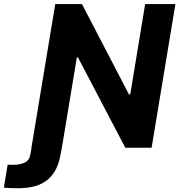

<svg xmlns="http://www.w3.org/2000/svg" viewBox="-124 -748 908 972"><path d="M35.6 0H189.2L182.7 33.4Q173.3 87.4 152 121.2Q130.6 155.1 101.3 173.3Q72 191.5 38 198.2Q4 204.9 -30.6 204.9Q-46.5 205.2 -69.1 204.3Q-91.7 203.5 -104.4 201.4L-85.1 85.2Q-79.2 86.1 -70.4 86.2Q-61.5 86.3 -55.2 86.3Q-25 86.3 -0.2 75.7Q24.5 65 30 32.6ZM764 -727.5 643.5 0H510.4L270.6 -457.6H265.1L189.2 0H35.1L155.8 -727.5H290.9L528.8 -270.1H535.4L610.8 -727.5Z"/></svg>

Font: Inter Tight
Style: Italic
Weight: 400
Italic angle: -9.39999°
Designer: Rasmus Andersson
Foundry: rsms
Version: Version 3.002